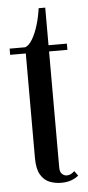

<svg xmlns="http://www.w3.org/2000/svg" viewBox="-51 -700 341 740"><g transform="rotate(-5 119.5 -330.0)"><path d="M155.5 9Q132.5 9 111.2 0.8Q90 -7.5 76.5 -30Q63 -52.5 63 -95.5V-499.5H2.5V-523.5H63Q78 -529 91 -551Q104 -573 113.5 -604.2Q123 -635.5 127.5 -669H153V-523.5H224V-499.5H153V-51.5Q153 -32 161.8 -24.8Q170.5 -17.5 179 -17.5Q189 -17.5 197.2 -22.2Q205.5 -27 209.5 -31.5L223 -13Q212 -3.5 195.2 2.8Q178.5 9 155.5 9Z"/></g></svg>

Font: Imbue 50pt Medium
Style: Regular
Weight: 500
Designer: Tyler Finck
Foundry: Etcetera Type Company
Version: Version 1.102; ttfautohint (v1.8.3)